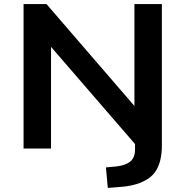

<svg xmlns="http://www.w3.org/2000/svg" viewBox="-20 -725 905 937"><path d="M506 192 497 92 550 87Q593 82 616 63Q639 44 639 4V-57L658 0L212 -516H229V0H95V-705H207L654 -187H636V-705H770V-15Q770 21 763.5 51Q757 81 743 105Q729 129 704.5 146Q680 163 644 174Q608 185 558 188Z"/></svg>

Font: Nunito Sans 10pt SemiExpanded
Style: Bold
Weight: 700
Width: 6
Designer: Vernon Adams
Foundry: Vernon Adams
Version: Version 3.101;gftools[0.9.27]